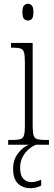

<svg xmlns="http://www.w3.org/2000/svg" viewBox="-20 -762 286 1011"><path d="M127 -654Q114 -654 106 -663Q98 -672 98 -698Q98 -723 106 -732.5Q114 -742 127 -742Q140 -742 148 -732.5Q156 -723 156 -698Q156 -672 148 -663Q140 -654 127 -654ZM23 0V-25H42Q71 -25 86 -29Q101 -33 106 -49Q111 -65 111 -98V-435Q111 -469 106.5 -485.5Q102 -502 88.5 -506.5Q75 -511 48 -511H38V-536H152V-99Q152 -65 157 -49Q162 -33 177 -29Q192 -25 221 -25H238V0ZM142 229Q100 229 74.5 204.5Q49 180 49 127Q49 78 76 44Q103 10 133 0H170Q151 7 131.5 23.5Q112 40 99 64.5Q86 89 86 121Q86 162 103 179.5Q120 197 145 197Q169 197 197 184V215Q171 229 142 229Z"/></svg>

Font: Noto Serif Tamil Condensed ExtraLight
Style: Italic
Weight: 200
Width: 3
Italic angle: -12°
Designer: Indian Type Foundry, Tom Grace, and the Monotype Design Team
Foundry: Monotype Imaging Inc.
Version: Version 2.003; ttfautohint (v1.8.4.7-5d5b)